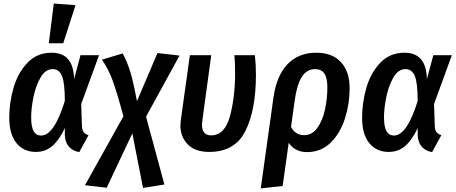

<svg xmlns="http://www.w3.org/2000/svg" viewBox="-20 -839 2559 1078"><path d="M396 -395 432 -529H536L436 -255L440 -131Q441 -109 449.5 -97.5Q458 -86 477 -80L425 15Q388 9 366.5 -16Q345 -41 344 -82V-120Q314 -55 275 -20.5Q236 14 181 14Q113 14 72.5 -35.5Q32 -85 32 -178Q32 -264 56.5 -347.5Q81 -431 134.5 -487Q188 -543 270 -543Q331 -543 362.5 -506.5Q394 -470 396 -395ZM155 -180Q155 -127 169 -102.5Q183 -78 211 -78Q284 -78 344 -272Q344 -374 328 -412.5Q312 -451 276 -451Q235 -451 208 -404.5Q181 -358 168 -294.5Q155 -231 155 -180ZM404 -810 335 -596H254L282 -819Z M800 -184 903 197 783 216 723 -90 579 215 457 201 673 -186Q636 -323 612 -388Q588 -453 552 -504L669 -539Q695 -490 711.5 -436Q728 -382 749 -271L864 -541L988 -527Z M1417 -420Q1417 -222 1358 -104Q1299 14 1155 14Q1075 14 1034 -28.5Q993 -71 993 -134Q993 -143 995 -163L1046 -529H1166L1116 -162Q1114 -146 1114 -139Q1114 -110 1126.5 -94.5Q1139 -79 1165 -79Q1242 -79 1271 -186.5Q1300 -294 1300 -429Q1300 -489 1296 -529H1411Q1417 -477 1417 -420Z M1943 -343Q1943 -257 1917 -174.5Q1891 -92 1837 -38.5Q1783 15 1703 15Q1637 15 1601 -37L1567 205L1444 219L1515 -289Q1532 -413 1593.5 -478Q1655 -543 1756 -543Q1845 -543 1894 -490.5Q1943 -438 1943 -343ZM1818 -348Q1818 -402 1801 -426.5Q1784 -451 1749 -451Q1702 -451 1674 -406.5Q1646 -362 1634 -270L1614 -126Q1639 -80 1687 -80Q1733 -80 1762.5 -122Q1792 -164 1805 -225.5Q1818 -287 1818 -348Z M2377 -395 2413 -529H2517L2417 -255L2421 -131Q2422 -109 2430.5 -97.5Q2439 -86 2458 -80L2406 15Q2369 9 2347.5 -16Q2326 -41 2325 -82V-120Q2295 -55 2256 -20.5Q2217 14 2162 14Q2094 14 2053.5 -35.5Q2013 -85 2013 -178Q2013 -264 2037.5 -347.5Q2062 -431 2115.5 -487Q2169 -543 2251 -543Q2312 -543 2343.5 -506.5Q2375 -470 2377 -395ZM2136 -180Q2136 -127 2150 -102.5Q2164 -78 2192 -78Q2265 -78 2325 -272Q2325 -374 2309 -412.5Q2293 -451 2257 -451Q2216 -451 2189 -404.5Q2162 -358 2149 -294.5Q2136 -231 2136 -180Z"/></svg>

Font: Fira Sans Condensed Medium
Style: Italic
Weight: 500
Width: 3
Italic angle: -8°
Designer: bBox Type GmbH & Carrois Corporate GbR & Edenspiekermann AG
Foundry: bBox Type GmbH & Carrois Corporate GbR & Edenspiekermann AG
Version: Version 4.301